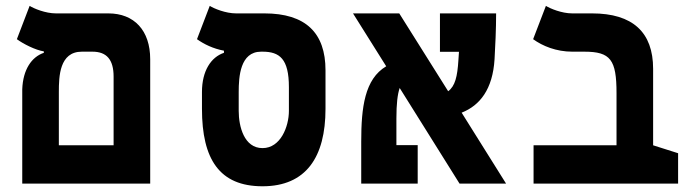

<svg xmlns="http://www.w3.org/2000/svg" viewBox="-20 -632 2384 661"><path d="M56.6 0H497.1V-428.2C497.1 -527.3 441.9 -585.9 353 -585.9H172.4C136.7 -585.9 96.7 -602.5 82 -611.8L38.1 -497.1C60.5 -480.5 102.5 -459.5 130.9 -455.1V-450.2C88.9 -436 59.1 -392.6 56.6 -324.7ZM261.7 -454.1H298.3C347.2 -454.1 371.1 -426.8 371.1 -368.2V-131.8H182.6V-315.4C182.6 -368.7 184.6 -454.1 261.7 -454.1Z M883.8 9.3C1033.7 9.3 1100.6 -91.3 1100.6 -257.3V-390.1C1100.6 -519 1032.2 -585.9 890.1 -585.9H792.5C756.8 -585.9 716.8 -602.5 702.1 -611.8L658.2 -497.1C682.1 -480 713.9 -464.4 751 -457.5V-450.2C707 -435.5 675.3 -388.7 675.3 -315.4V-257.3C675.3 -84 735.4 9.3 883.8 9.3ZM883.8 -122.1C820.3 -122.1 801.8 -196.8 801.8 -250V-315.4C801.8 -367.7 806.6 -454.1 878.9 -454.1H883.8C942.4 -454.1 974.6 -429.7 974.6 -332V-250C974.6 -196.8 946.3 -122.1 883.8 -122.1Z M1562 0H1722.2L1569.3 -244.1C1632.3 -269 1676.3 -324.7 1682.6 -428.2C1685.1 -469.2 1688 -534.2 1688 -585.9H1494.6V-453.6H1560.1C1559.6 -443.8 1558.6 -434.1 1558.1 -424.3C1554.7 -369.1 1546.9 -335.4 1522.9 -317.9L1354.5 -585.9H1195.3L1309.6 -403.8C1235.4 -359.9 1223.6 -262.2 1223.6 -144.5V0H1418V-132.3H1344.7V-224.1C1344.7 -274.9 1348.6 -307.6 1356 -329.1Z M2314.5 -104.5 2228.5 -131.8V-395C2228.5 -521 2158.2 -585.9 2018.1 -585.9H1949.7C1914.1 -585.9 1874 -602.5 1859.4 -611.8L1815.4 -497.1C1847.7 -473.6 1895 -454.1 1950.2 -454.1H1991.7C2082 -454.1 2102.5 -426.3 2102.5 -311.5V-131.8H1816.9V0H2314.5Z"/></svg>

Font: CaskaydiaCove Nerd Font
Style: Bold
Weight: 700
Designer: Aaron Bell
Foundry: Saja Typeworks
Version: Version 2111.1;Nerd Fonts 2.3.0